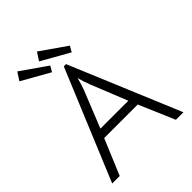

<svg xmlns="http://www.w3.org/2000/svg" viewBox="-241 -1017 1153 1153"><g transform="rotate(-45 335.5 -440.0)"><path d="M325 -703H344L638 0H574L477 -227H192L97 0H33ZM359 -517Q343 -557 334 -595Q322 -548 310 -517L216 -283H453ZM73 -828 106 -879 271 -764 250 -728ZM241 -829 274 -880 439 -765 418 -729Z"/></g></svg>

Font: Bellota Text
Style: Regular
Weight: 400
Designer: Kemie Guaida
Foundry: Kemie Guaida
Version: Version 4.001